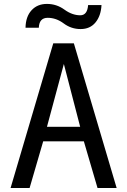

<svg xmlns="http://www.w3.org/2000/svg" viewBox="-20 -946 640 966"><path d="M33.2 0ZM216.3 -308.1H383.3L301.3 -624ZM351.6 -728 566.9 0H470.7L401.9 -234.9H197.3L128.9 0H33.2L248 -728ZM175.3 -806.6H108.4Q109.4 -862.3 138.7 -894.3Q168 -926.3 216.3 -926.3Q264.6 -926.3 304 -897.7Q343.3 -869.1 383.8 -869.1Q419.4 -869.1 423.3 -920.4H490.7Q487.8 -866.2 460.4 -833Q433.1 -799.8 385.7 -799.8Q338.4 -799.8 300.5 -828.1Q262.7 -856.4 220 -856.4Q177.2 -856.4 175.3 -806.6Z"/></svg>

Font: Oxygen Mono
Style: Regular
Weight: 400
Designer: Vernon Adams
Foundry: Vernon Adams
Version: Version 0.201; ttfautohint (v0.8) -r 50 -G 200 -x